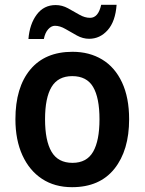

<svg xmlns="http://www.w3.org/2000/svg" viewBox="-20 -767 600 797"><path d="M516 -272Q516 -143 455 -66.5Q394 10 279 10Q207 10 154.5 -24.5Q102 -59 73 -122.5Q44 -186 44 -272Q44 -404 105.5 -478Q167 -552 281 -552Q351 -552 404 -520Q457 -488 486.5 -425Q516 -362 516 -272ZM167 -272Q167 -183 194 -137Q221 -91 281 -91Q340 -91 366.5 -137Q393 -183 393 -272Q393 -361 366.5 -406Q340 -451 280 -451Q221 -451 194 -406Q167 -361 167 -272ZM98 -605Q103 -667 132.5 -706.5Q162 -746 211 -746Q238 -746 262.5 -732.5Q287 -719 309.5 -706Q332 -693 354 -693Q388 -693 400 -747H464Q459 -678 427 -642Q395 -606 350 -606Q324 -606 299.5 -619.5Q275 -633 252 -646.5Q229 -660 208 -660Q193 -660 180 -645.5Q167 -631 162 -605Z"/></svg>

Font: Noto Sans Sinhala UI SemiCondensed SemiBold
Style: Regular
Weight: 600
Width: 4
Designer: Jelle Bosma - Monotype Design Team
Foundry: Monotype Imaging Inc.
Version: Version 2.006; ttfautohint (v1.8.4.7-5d5b)